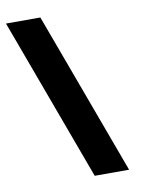

<svg xmlns="http://www.w3.org/2000/svg" viewBox="-279 -667 564 770"><g transform="rotate(-10 3.5 -281.5)"><path d="M158.1 -20 183.9 50H43.9L18.1 -20L-174.7 -543L-200.6 -613H-60.6L-34.7 -543Z"/></g></svg>

Font: Nordica Plus
Style: NordicaClassicRgCondOpObl
Weight: 500
Version: Version 1.01